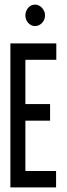

<svg xmlns="http://www.w3.org/2000/svg" viewBox="-20 -812 290 832"><path d="M25 0V-624H224V-553H90V-361H197V-289H90V-71H223V0ZM132 -699Q115 -699 102.5 -712.5Q90 -726 90 -745Q90 -764 102 -778Q114 -792 132 -792Q149 -792 162 -778Q175 -764 175 -745Q175 -726 162 -712.5Q149 -699 132 -699Z"/></svg>

Font: Inconsolata UltraCondensed SemiBold
Style: Regular
Weight: 600
Width: 1
Monospace: yes
Designer: Raph Levien, Cyreal, Brenton Simpson
Foundry: Raph Levien, Cyreal, Google
Version: Version 3.001; ttfautohint (v1.8.2.53-6de2)